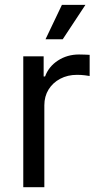

<svg xmlns="http://www.w3.org/2000/svg" viewBox="-20 -781 416 801"><path d="M77.1 0V-545.9H162.1V-461.9H168Q183.1 -503.4 221.9 -528.6Q260.7 -553.7 309.6 -553.7Q319.3 -553.7 332.8 -553.2Q346.2 -552.7 354 -552.2V-463.9Q350.1 -464.8 334.5 -466.8Q318.8 -468.8 301.3 -468.8Q262.2 -468.8 231.2 -452.4Q200.2 -436 182.6 -407.5Q165 -378.9 165 -341.8V0ZM169.9 -617.2 238.3 -760.7H336.4L241.7 -617.2Z"/></svg>

Font: Adwaita Sans
Style: Regular
Weight: 400
Designer: Rasmus Andersson
Foundry: rsms
Version: Version 4.001;git-9221beed3